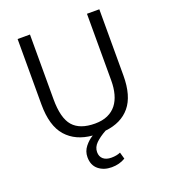

<svg xmlns="http://www.w3.org/2000/svg" viewBox="-150 -737 925 1051"><g transform="rotate(-20 313.0 -212.0)"><path d="M75 -630H147V-253Q147 -143 187.5 -96.5Q228 -50 316 -50Q359 -50 390 -64Q421 -78 440.5 -103Q460 -128 469.5 -163Q479 -198 479 -241V-630H551V-244Q551 -126 500.5 -65Q450 -4 356 6Q318 27 295 49.5Q272 72 272 101Q272 127 289 141.5Q306 156 336 156Q367 156 389 146L400 185Q365 206 320 206Q274 206 243.5 181Q213 156 213 109Q213 75 234 48.5Q255 22 281 7Q184 -1 129.5 -62.5Q75 -124 75 -249Z"/></g></svg>

Font: Mukta Vaani Light
Style: Regular
Weight: 300
Designer: Noopur Datye, Girish Dalvi, Yashodeep Gholap, Pallavi Karambelkar
Foundry: Ek Type
Version: Version 2.538;PS 1.000;hotconv 16.6.51;makeotf.lib2.5.65220;